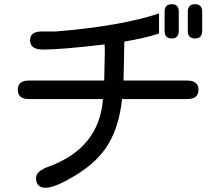

<svg xmlns="http://www.w3.org/2000/svg" viewBox="-20 -847 1040 913"><path d="M571.3 -649.4 567.4 -463.9H870.1Q923.8 -463.9 923.8 -419.9Q923.8 -376 870.1 -376H560.5Q546.9 -250 497.1 -165Q447.3 -80.1 345.2 -17.1Q243.2 45.9 197.3 45.9Q151.4 45.9 151.4 -1Q151.4 -34.2 213.9 -55.7Q452.1 -143.6 469.7 -376H117.2Q64.5 -376 64.5 -419.9Q64.5 -463.9 117.2 -463.9H475.6L478.5 -608.4L477.5 -635.7Q271.5 -611.3 183.6 -611.3Q123 -611.3 123 -656.2Q123 -697.3 178.7 -697.3H244.1Q555.7 -722.7 736.3 -783.2V-687.5Q664.1 -664.1 571.3 -649.4ZM873 -791Q873 -827.1 907.2 -827.1Q941.4 -827.1 941.4 -791V-700.2Q941.4 -664.1 907.2 -664.1Q873 -664.1 873 -700.2ZM762.7 -791Q762.7 -827.1 796.9 -827.1Q830.1 -827.1 830.1 -791V-700.2Q830.1 -664.1 796.9 -664.1Q762.7 -664.1 762.7 -700.2Z"/></svg>

Font: MotoyaLMaru
Style: W3 mono
Weight: 400
Version: Version 1.01